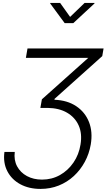

<svg xmlns="http://www.w3.org/2000/svg" viewBox="-20 -1053 720 1289"><path d="M9.8 -33.2H79.1Q72.3 21.5 94.7 63.5Q117.2 105.5 161.1 129.2Q205.1 152.8 262.2 152.8Q328.1 152.8 382.6 122.1Q437 91.3 473.4 38.1Q509.8 -15.1 520.5 -82.5Q532.7 -155.8 508.3 -210.4Q483.9 -265.1 430.2 -296.4Q376.5 -327.6 299.3 -328.6H251L261.2 -386.2L573.2 -665L572.3 -664.6H153.8L164.6 -727.5H675.3L666.5 -676.3L346.2 -389.2L345.7 -383.3Q432.1 -379.9 491.7 -340.1Q551.3 -300.3 577.4 -233.9Q603.5 -167.5 589.4 -83.5Q578.6 -20.5 549.3 33.7Q520 87.9 475.6 128.9Q431.2 169.9 374.5 192.6Q317.9 215.3 252 215.3Q174.3 215.3 116.2 183.8Q58.1 152.3 29.1 96.2Q0 40 9.8 -33.2ZM383.8 -1033.2 450.7 -939.5 547.9 -1033.2H614.7L614.3 -1029.8L472.2 -897.9H414.1L316.9 -1029.8L317.4 -1033.2Z"/></svg>

Font: Inter 17pt Light
Style: Italic
Weight: 300
Italic angle: -9.3988°
Version: Version 4.001;git-66647c0bb